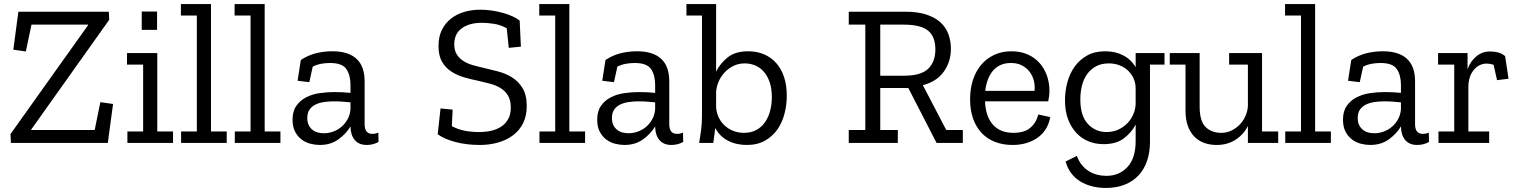

<svg xmlns="http://www.w3.org/2000/svg" viewBox="-20 -708 7535 951"><path d="M34 0 32 -44 416 -583V-586H136L108 -453L46 -462L71 -650H519L521 -610L135 -67V-64H449L477 -202L540 -193L514 0Z M611 0V-57H689V-388H609V-445H759V-57H837V0ZM682 -651H758V-560H682Z M877 0V-57H955V-631H876V-688H1025V-57H1103V0Z M1143 0V-57H1221V-631H1142V-688H1291V-57H1369V0Z M1470 -411Q1505 -434 1544 -444Q1583 -454 1627 -454Q1705 -454 1745.5 -417Q1786 -380 1786 -305V-93Q1786 -45 1824 -45Q1840 -45 1854 -51L1855 -5Q1843 2 1828 6Q1813 10 1797 10Q1758 10 1737.5 -14Q1717 -38 1716 -80V-82Q1695 -46 1656.5 -18Q1618 10 1564 10Q1542 10 1518 4Q1494 -2 1474.5 -16.5Q1455 -31 1442 -55Q1429 -79 1429 -115Q1429 -157 1447.5 -183.5Q1466 -210 1495.5 -225.5Q1525 -241 1562 -246.5Q1599 -252 1637 -252Q1657 -252 1677.5 -251Q1698 -250 1716 -248V-288Q1716 -336 1695.5 -366Q1675 -396 1615 -396Q1592 -396 1570.5 -392Q1549 -388 1529 -378L1512 -301L1454 -308ZM1716 -201Q1697 -203 1676.5 -204.5Q1656 -206 1633 -206Q1608 -206 1584.5 -202.5Q1561 -199 1542.5 -190Q1524 -181 1513 -165Q1502 -149 1502 -123Q1502 -102 1509.5 -87.5Q1517 -73 1529 -64Q1541 -55 1555.5 -51.5Q1570 -48 1585 -48Q1608 -48 1631 -56.5Q1654 -65 1672 -80.5Q1690 -96 1702 -118Q1714 -140 1716 -167Z M2589 -182Q2589 -135 2571.5 -99Q2554 -63 2522.5 -39Q2491 -15 2448.5 -2.5Q2406 10 2357 10Q2291 10 2236 -4.5Q2181 -19 2148 -43L2162 -171L2222 -165L2218 -83Q2251 -66 2284 -60Q2317 -54 2353 -54Q2385 -54 2413.5 -60.5Q2442 -67 2463.5 -81.5Q2485 -96 2497.5 -119Q2510 -142 2510 -175Q2510 -212 2496 -235Q2482 -258 2459 -272Q2436 -286 2407 -293.5Q2378 -301 2348 -308Q2313 -315 2278.5 -325Q2244 -335 2215.5 -353.5Q2187 -372 2169.5 -402Q2152 -432 2152 -480Q2152 -526 2168.5 -559.5Q2185 -593 2213.5 -615.5Q2242 -638 2279.5 -649Q2317 -660 2359 -660Q2386 -660 2414 -656Q2442 -652 2468 -645Q2494 -638 2516.5 -628Q2539 -618 2554 -606L2560 -477L2500 -471L2490 -568Q2459 -585 2427 -590Q2395 -595 2366 -595Q2305 -595 2267.5 -568Q2230 -541 2230 -488Q2230 -458 2242.5 -438.5Q2255 -419 2275 -406Q2295 -393 2321.5 -385.5Q2348 -378 2375 -372Q2408 -364 2445.5 -354.5Q2483 -345 2515 -325.5Q2547 -306 2568 -272Q2589 -238 2589 -182Z M2652 0V-57H2730V-631H2651V-688H2800V-57H2878V0Z M2979 -411Q3014 -434 3053 -444Q3092 -454 3136 -454Q3214 -454 3254.5 -417Q3295 -380 3295 -305V-93Q3295 -45 3333 -45Q3349 -45 3363 -51L3364 -5Q3352 2 3337 6Q3322 10 3306 10Q3267 10 3246.5 -14Q3226 -38 3225 -80V-82Q3204 -46 3165.5 -18Q3127 10 3073 10Q3051 10 3027 4Q3003 -2 2983.5 -16.5Q2964 -31 2951 -55Q2938 -79 2938 -115Q2938 -157 2956.5 -183.5Q2975 -210 3004.5 -225.5Q3034 -241 3071 -246.5Q3108 -252 3146 -252Q3166 -252 3186.5 -251Q3207 -250 3225 -248V-288Q3225 -336 3204.5 -366Q3184 -396 3124 -396Q3101 -396 3079.5 -392Q3058 -388 3038 -378L3021 -301L2963 -308ZM3225 -201Q3206 -203 3185.5 -204.5Q3165 -206 3142 -206Q3117 -206 3093.5 -202.5Q3070 -199 3051.5 -190Q3033 -181 3022 -165Q3011 -149 3011 -123Q3011 -102 3018.5 -87.5Q3026 -73 3038 -64Q3050 -55 3064.5 -51.5Q3079 -48 3094 -48Q3117 -48 3140 -56.5Q3163 -65 3181 -80.5Q3199 -96 3211 -118Q3223 -140 3225 -167Z M3877 -234Q3877 -190 3866 -146Q3855 -102 3831 -67.5Q3807 -33 3769.5 -11.5Q3732 10 3679 10Q3626 10 3585 -11.5Q3544 -33 3523 -74L3513 0H3443Q3448 -29 3452.5 -63Q3457 -97 3457 -130V-631H3380V-688H3527V-353Q3547 -394 3584.5 -424Q3622 -454 3686 -454Q3728 -454 3763 -439.5Q3798 -425 3823.5 -397Q3849 -369 3863 -328Q3877 -287 3877 -234ZM3803 -227Q3803 -269 3792.5 -300Q3782 -331 3764 -352Q3746 -373 3721.5 -383.5Q3697 -394 3669 -394Q3637 -394 3611.5 -381Q3586 -368 3567.5 -347.5Q3549 -327 3538.5 -301.5Q3528 -276 3527 -251V-184Q3527 -156 3537.5 -131.5Q3548 -107 3566.5 -89Q3585 -71 3610 -60.5Q3635 -50 3664 -50Q3701 -50 3727 -64.5Q3753 -79 3770 -104Q3787 -129 3795 -160.5Q3803 -192 3803 -227Z M4619 0 4479 -272H4340V-64H4427V0H4184V-64H4266V-586H4184V-650H4465Q4525 -650 4568 -636Q4611 -622 4638 -597.5Q4665 -573 4677.5 -539Q4690 -505 4690 -466Q4690 -403 4655 -353.5Q4620 -304 4551 -286L4667 -64H4749V0ZM4613 -463Q4613 -527 4576.5 -556.5Q4540 -586 4456 -586H4340V-333H4458Q4542 -333 4577.5 -367.5Q4613 -402 4613 -463Z M5182 -128Q5177 -99 5163 -74Q5149 -49 5125.5 -30.5Q5102 -12 5069 -1Q5036 10 4995 10Q4948 10 4909 -5Q4870 -20 4842.5 -49Q4815 -78 4800 -120Q4785 -162 4785 -216Q4785 -268 4799 -311.5Q4813 -355 4839.5 -386.5Q4866 -418 4904 -436Q4942 -454 4989 -454Q5035 -454 5070 -438.5Q5105 -423 5129 -396Q5153 -369 5165.5 -333.5Q5178 -298 5178 -259Q5178 -233 5172 -206H4859Q4862 -131 4898 -90.5Q4934 -50 5000 -50Q5053 -50 5082.5 -74.5Q5112 -99 5123 -141ZM5104 -258Q5107 -283 5101 -307.5Q5095 -332 5080.5 -351.5Q5066 -371 5043 -383.5Q5020 -396 4987 -396Q4956 -396 4933.5 -385Q4911 -374 4896 -355Q4881 -336 4872 -311Q4863 -286 4860 -258Z M5676 -388V-6Q5676 47 5661.5 89Q5647 131 5619 161Q5591 191 5550 207Q5509 223 5457 223Q5422 223 5390 215Q5358 207 5331.5 191Q5305 175 5286 150Q5267 125 5258 92L5314 64Q5323 90 5338.5 109Q5354 128 5373.5 140Q5393 152 5415 157.5Q5437 163 5460 163Q5524 163 5564.5 119Q5605 75 5605 -9V-91Q5585 -52 5547 -23Q5509 6 5446 6Q5406 6 5371.5 -8Q5337 -22 5311 -50Q5285 -78 5270 -118Q5255 -158 5255 -211Q5255 -256 5266.5 -299.5Q5278 -343 5302.5 -377.5Q5327 -412 5364.5 -433Q5402 -454 5454 -454Q5505 -454 5544 -433.5Q5583 -413 5605 -375V-445H5748V-388ZM5605 -269Q5605 -297 5594.5 -320Q5584 -343 5566 -359.5Q5548 -376 5524 -385Q5500 -394 5473 -394Q5435 -394 5408.5 -379.5Q5382 -365 5364.5 -340.5Q5347 -316 5339 -283.5Q5331 -251 5331 -216Q5331 -134 5368.5 -94Q5406 -54 5461 -54Q5493 -54 5519 -66Q5545 -78 5564 -97.5Q5583 -117 5593.5 -142Q5604 -167 5605 -192Z M6161 0V-84Q6140 -42 6100 -16Q6060 10 6006 10Q5973 10 5945 0Q5917 -10 5896.5 -30.5Q5876 -51 5864 -83Q5852 -115 5852 -160V-388H5774V-445H5922V-180Q5922 -108 5951.5 -79Q5981 -50 6029 -50Q6057 -50 6081 -62Q6105 -74 6122.5 -93Q6140 -112 6150 -136Q6160 -160 6161 -184V-388H6068V-445H6231V-57H6311V0Z M6346 0V-57H6424V-631H6345V-688H6494V-57H6572V0Z M6673 -411Q6708 -434 6747 -444Q6786 -454 6830 -454Q6908 -454 6948.5 -417Q6989 -380 6989 -305V-93Q6989 -45 7027 -45Q7043 -45 7057 -51L7058 -5Q7046 2 7031 6Q7016 10 7000 10Q6961 10 6940.5 -14Q6920 -38 6919 -80V-82Q6898 -46 6859.5 -18Q6821 10 6767 10Q6745 10 6721 4Q6697 -2 6677.5 -16.5Q6658 -31 6645 -55Q6632 -79 6632 -115Q6632 -157 6650.5 -183.5Q6669 -210 6698.5 -225.5Q6728 -241 6765 -246.5Q6802 -252 6840 -252Q6860 -252 6880.5 -251Q6901 -250 6919 -248V-288Q6919 -336 6898.5 -366Q6878 -396 6818 -396Q6795 -396 6773.5 -392Q6752 -388 6732 -378L6715 -301L6657 -308ZM6919 -201Q6900 -203 6879.5 -204.5Q6859 -206 6836 -206Q6811 -206 6787.5 -202.5Q6764 -199 6745.5 -190Q6727 -181 6716 -165Q6705 -149 6705 -123Q6705 -102 6712.5 -87.5Q6720 -73 6732 -64Q6744 -55 6758.5 -51.5Q6773 -48 6788 -48Q6811 -48 6834 -56.5Q6857 -65 6875 -80.5Q6893 -96 6905 -118Q6917 -140 6919 -167Z M7359 -453Q7382 -453 7400 -448.5Q7418 -444 7435 -430L7452 -318L7395 -311L7378 -387Q7361 -393 7344 -393Q7305 -393 7279 -360.5Q7253 -328 7253 -276V-57H7356V0H7105V-57H7183V-388H7103V-445H7249V-365Q7262 -403 7291.5 -428Q7321 -453 7359 -453Z"/></svg>

Font: Zilla Slab Regular
Style: Regular
Weight: 400
Designer: Typotheque.com
Foundry: Typotheque type foundry
Version: Version 1.0; 2017